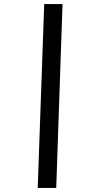

<svg xmlns="http://www.w3.org/2000/svg" viewBox="-20 -822 464 952"><path d="M258.8 109.9H167L199.2 -801.8H290Z"/></svg>

Font: Literata Book
Style: Bold Italic
Weight: 700
Italic angle: -3°
Designer: Latin by Veronika Burian and Jose Scaglione. Greek by Irene Vlachou. Cyrillic by Vera Evstafieva
Foundry: TypeTogether
Version: Version 1.003;PS 001.003;hotconv 1.0.88;makeotf.lib2.5.64775